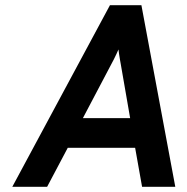

<svg xmlns="http://www.w3.org/2000/svg" viewBox="-20 -720 719 740"><path d="M27.4 0 403.8 -700H525L655.6 0H527.6L500.8 -150.4H241.2L161.6 0ZM299.4 -264.6H481.6L445.6 -472Q444.4 -478.5 442.4 -489.9Q440.4 -501.3 438.8 -512.5Q437.1 -523.7 436.6 -529.4Q434.1 -523.4 429.2 -512.9Q424.4 -502.4 419 -491.7Q413.7 -481 409.8 -474.2Z"/></svg>

Font: Overpass
Style: Italic
Weight: 400
Italic angle: -10°
Designer: Delve Withrington, Dave Bailey, Thomas Jockin
Foundry: Delve Fonts LLC
Version: Version 4.000